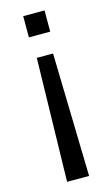

<svg xmlns="http://www.w3.org/2000/svg" viewBox="-114 -558 469 807"><g transform="rotate(-15 121.0 -154.0)"><path d="M75.2 -421.9V-514.2H168V-421.9ZM73.2 206.1 85 -330.1H155.8L168.9 206.1Z"/></g></svg>

Font: Sarala
Style: Regular
Weight: 400
Designer: Andres Torresi
Foundry: Huerta Tipografica
Version: Version 1.004;PS 001.003;hotconv 1.0.70;makeotf.lib2.5.58329